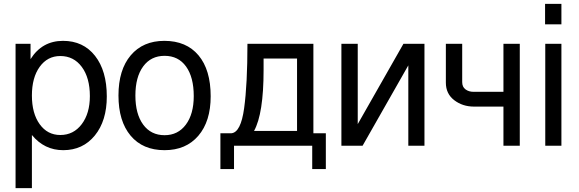

<svg xmlns="http://www.w3.org/2000/svg" viewBox="-20 -749 2976 987"><path d="M60 218V-524H137V-445Q196 -539 304 -539Q408 -539 468.5 -462Q529 -385 529 -253Q529 -128 467.5 -52.5Q406 23 305 23Q208 23 144 -55V218ZM290 -461Q224 -461 184 -405.5Q144 -350 144 -258Q144 -166 184 -110.5Q224 -55 290 -55Q358 -55 400 -110.5Q442 -166 442 -255Q442 -349 400.5 -405Q359 -461 290 -461Z M825 -539Q938 -539 1000.5 -464.5Q1063 -390 1063 -254Q1063 -125 999.5 -51Q936 23 826 23Q714 23 651.5 -51.5Q589 -126 589 -258Q589 -390 652 -464.5Q715 -539 825 -539ZM826 -462Q756 -462 716 -407.5Q676 -353 676 -258Q676 -163 716 -108.5Q756 -54 826 -54Q895 -54 935.5 -108.5Q976 -163 976 -255Q976 -352 936.5 -407Q897 -462 826 -462Z M1170 -64Q1218 -69 1235 -192.5Q1252 -316 1252 -524H1591V-64H1655V120H1585V0H1183V120H1113V-64ZM1286 -76H1507V-448H1335V-389Q1335 -165 1286 -76Z M1735 -524H1819V-111L2054 -524H2162V0H2079V-413L1844 0H1735Z M2272 -524H2356V-327Q2356 -302 2373 -289.5Q2390 -277 2414 -277H2568V-524H2652V0H2568V-201H2417Q2358 -201 2315 -234Q2272 -267 2272 -324Z M2866 -524V0H2783V-524ZM2866 -729V-624H2782V-729Z"/></svg>

Font: ColatingCofangSans
Style: Regular
Weight: 400
Foundry: GNU
Version: Version 412.227;June 27, 2022;FontCreator 11.0.0.2412 32-bit